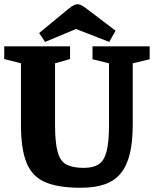

<svg xmlns="http://www.w3.org/2000/svg" viewBox="-29 -867 727 907"><path d="M352 20Q245 20 183.5 -7Q122 -34 96 -99Q70 -164 70 -278V-568L-9 -588V-648H302V-588L231 -568V-278Q231 -191 244 -147Q257 -103 287 -88.5Q317 -74 367 -74Q410 -74 436 -90Q462 -106 474 -150Q486 -194 486 -278V-568L408 -587V-648H678V-587L598 -568V-278Q598 -198 584.5 -141.5Q571 -85 542 -49Q513 -13 466 3.5Q419 20 352 20ZM184 -669 156 -711 293 -824Q310 -838 320 -842.5Q330 -847 337 -847Q345 -847 354 -843Q363 -839 380 -826L517 -722L487 -669L330 -730Z"/></svg>

Font: Faustina Light ExtraBold
Style: Regular
Weight: 800
Version: Version 1.200